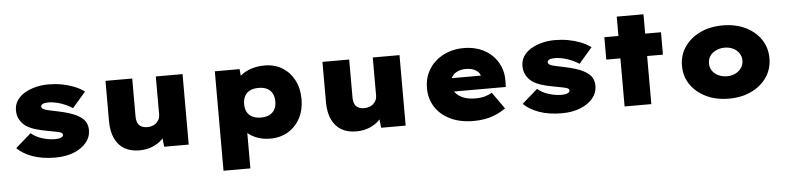

<svg xmlns="http://www.w3.org/2000/svg" viewBox="-50 -957 5953 1452"><g transform="rotate(-5 2926.5 -231.0)"><path d="M337 10Q240 10 166 -16.5Q92 -43 49 -87L167 -190Q200 -161 250 -145Q300 -129 350 -129Q363 -129 374.5 -131Q386 -133 393.5 -136.5Q401 -140 405.5 -145Q410 -150 410 -157Q410 -169 393 -176Q378 -181 351.5 -186Q325 -191 294 -197Q242 -206 201.5 -219Q161 -232 132 -252Q104 -274 88 -303.5Q72 -333 72 -372Q72 -413 93 -445.5Q114 -478 151 -500Q188 -522 235 -534Q282 -546 332 -546Q385 -546 433.5 -537Q482 -528 526 -511Q570 -494 605 -468L504 -351Q483 -365 453.5 -378.5Q424 -392 389.5 -401Q355 -410 321 -410Q308 -410 297.5 -408.5Q287 -407 280 -403.5Q273 -400 269 -395.5Q265 -391 265 -385Q264 -378 268.5 -372.5Q273 -367 281 -363Q294 -356 320.5 -350.5Q347 -345 389 -336Q457 -322 502 -304Q547 -286 573 -262Q591 -246 600 -223.5Q609 -201 609 -175Q609 -122 574.5 -80.5Q540 -39 479.5 -14.5Q419 10 337 10Z M975 11Q909 11 862.5 -16.5Q816 -44 791 -98Q766 -152 766 -229V-535H969V-250Q969 -219 977.5 -199Q986 -179 1005 -169Q1024 -159 1052 -159Q1072 -159 1089.5 -165Q1107 -171 1120 -183Q1133 -195 1140.5 -210.5Q1148 -226 1148 -245V-535H1351V0H1165L1153 -108L1191 -120Q1180 -85 1149.5 -55Q1119 -25 1074.5 -7Q1030 11 975 11Z M1596 220V-535H1784L1795 -417L1754 -426Q1761 -460 1792 -487Q1823 -514 1870.5 -530Q1918 -546 1975 -546Q2051 -546 2108.5 -510.5Q2166 -475 2198.5 -412.5Q2231 -350 2231 -268Q2231 -187 2198 -124.5Q2165 -62 2106 -26.5Q2047 9 1970 9Q1916 9 1870.5 -8Q1825 -25 1795 -53.5Q1765 -82 1755 -117L1800 -131V220ZM1914 -156Q1951 -156 1977.5 -169Q2004 -182 2018 -207Q2032 -232 2032 -268Q2032 -304 2018 -329.5Q2004 -355 1978 -368Q1952 -381 1914 -381Q1876 -381 1849.5 -368Q1823 -355 1809 -329.5Q1795 -304 1795 -268Q1795 -232 1809 -207Q1823 -182 1849.5 -169Q1876 -156 1914 -156Z M2622 11Q2556 11 2509.5 -16.5Q2463 -44 2438 -98Q2413 -152 2413 -229V-535H2616V-250Q2616 -219 2624.5 -199Q2633 -179 2652 -169Q2671 -159 2699 -159Q2719 -159 2736.5 -165Q2754 -171 2767 -183Q2780 -195 2787.5 -210.5Q2795 -226 2795 -245V-535H2998V0H2812L2800 -108L2838 -120Q2827 -85 2796.5 -55Q2766 -25 2721.5 -7Q2677 11 2622 11Z M3514 10Q3412 10 3337.5 -26Q3263 -62 3223 -124.5Q3183 -187 3183 -268Q3183 -330 3206 -381Q3229 -432 3270.5 -469Q3312 -506 3367 -526Q3422 -546 3486 -546Q3551 -546 3605 -526Q3659 -506 3698.5 -468.5Q3738 -431 3759.5 -380Q3781 -329 3779 -268L3778 -225H3303L3280 -327H3617L3598 -301V-319Q3597 -338 3582.5 -353.5Q3568 -369 3544 -378Q3520 -387 3490 -387Q3455 -387 3427.5 -375.5Q3400 -364 3384 -341Q3368 -318 3368 -284Q3368 -248 3388.5 -220Q3409 -192 3447.5 -175.5Q3486 -159 3541 -159Q3588 -159 3617.5 -168.5Q3647 -178 3668 -191L3758 -64Q3719 -37 3679 -20.5Q3639 -4 3598.5 3Q3558 10 3514 10Z M4182 10Q4085 10 4011 -16.5Q3937 -43 3894 -87L4012 -190Q4045 -161 4095 -145Q4145 -129 4195 -129Q4208 -129 4219.5 -131Q4231 -133 4238.5 -136.5Q4246 -140 4250.5 -145Q4255 -150 4255 -157Q4255 -169 4238 -176Q4223 -181 4196.5 -186Q4170 -191 4139 -197Q4087 -206 4046.5 -219Q4006 -232 3977 -252Q3949 -274 3933 -303.5Q3917 -333 3917 -372Q3917 -413 3938 -445.5Q3959 -478 3996 -500Q4033 -522 4080 -534Q4127 -546 4177 -546Q4230 -546 4278.5 -537Q4327 -528 4371 -511Q4415 -494 4450 -468L4349 -351Q4328 -365 4298.5 -378.5Q4269 -392 4234.5 -401Q4200 -410 4166 -410Q4153 -410 4142.5 -408.5Q4132 -407 4125 -403.5Q4118 -400 4114 -395.5Q4110 -391 4110 -385Q4109 -378 4113.5 -372.5Q4118 -367 4126 -363Q4139 -356 4165.5 -350.5Q4192 -345 4234 -336Q4302 -322 4347 -304Q4392 -286 4418 -262Q4436 -246 4445 -223.5Q4454 -201 4454 -175Q4454 -122 4419.5 -80.5Q4385 -39 4324.5 -14.5Q4264 10 4182 10Z M4660 0V-682H4863V0ZM4553 -365V-535H4983V-365Z M5452 10Q5355 10 5280 -26Q5205 -62 5162 -124.5Q5119 -187 5119 -268Q5119 -349 5162 -411.5Q5205 -474 5280 -510Q5355 -546 5452 -546Q5549 -546 5623.5 -510Q5698 -474 5740.5 -411.5Q5783 -349 5783 -268Q5783 -187 5740.5 -124.5Q5698 -62 5623.5 -26Q5549 10 5452 10ZM5452 -160Q5487 -160 5515.5 -174Q5544 -188 5561 -212.5Q5578 -237 5578 -268Q5578 -300 5561 -325Q5544 -350 5515.5 -363.5Q5487 -377 5452 -377Q5417 -377 5387 -363Q5357 -349 5340.5 -325Q5324 -301 5324 -268Q5324 -237 5340.5 -212.5Q5357 -188 5387 -174Q5417 -160 5452 -160Z"/></g></svg>

Font: Lexend Exa Black
Style: Regular
Weight: 900
Designer: Bonnie Shaver-Troup, Thomas Jockin
Foundry: Lexend
Version: Version 1.007